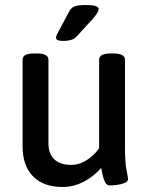

<svg xmlns="http://www.w3.org/2000/svg" viewBox="-20 -738 597 765"><path d="M231 -575Q203 -575 203 -588Q203 -593 206.5 -599.5Q210 -606 215 -616L255 -691Q262 -705 275 -711.5Q288 -718 323 -718Q373 -718 373 -702Q373 -689 348 -661L293 -601Q279 -584 265 -579.5Q251 -575 231 -575ZM229 7Q153 7 111.5 -35.5Q70 -78 70 -155V-500Q70 -525 116 -525H127Q173 -525 173 -500V-167Q173 -126 196 -103.5Q219 -81 263 -81Q296 -81 325.5 -100Q355 -119 375 -147V-500Q375 -525 421 -525H432Q478 -525 478 -500V-156Q478 -90 484 -61Q490 -32 490 -25Q490 -14 475.5 -8.5Q461 -3 444 -1Q427 1 419 1Q406 1 399.5 -10.5Q393 -22 389.5 -38.5Q386 -55 383 -69Q354 -35 313.5 -14Q273 7 229 7Z"/></svg>

Font: Asap Medium
Style: Regular
Weight: 500
Designer: Pablo Cosgaya
Foundry: Omnibus-Type
Version: Version 3.001; ttfautohint (v1.8.3)